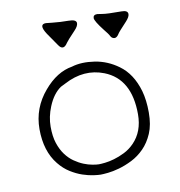

<svg xmlns="http://www.w3.org/2000/svg" viewBox="-78 -813 778 831"><g transform="rotate(-10 311.0 -397.5)"><path d="M120.1 -136.7Q71.3 -196.8 71.3 -293.9Q71.3 -386.7 132.8 -458.5Q189 -524.9 256.8 -536.1Q299.8 -549.3 357.9 -540.5Q413.6 -531.7 460.9 -497.1Q515.1 -458 538.1 -378.9Q549.8 -337.4 549.8 -283.2Q549.8 -229 533.7 -191.7Q517.6 -154.3 492.7 -129.2Q467.8 -104 438 -89.1Q408.2 -74.2 380.4 -66.4Q352.5 -58.6 330.6 -56.4Q308.6 -54.2 298.3 -54.2Q288.1 -54.2 266.6 -57.1Q245.1 -60.1 219.7 -68.6Q194.3 -77.1 168 -93.5Q141.6 -109.9 120.1 -136.7ZM456.5 -160.6Q502.4 -207.5 502.4 -283.7Q502.4 -439.5 390.6 -483.4Q305.2 -516.6 215.8 -469.2Q203.6 -462.9 194.3 -458.5Q159.7 -434.6 138.7 -383.3Q120.6 -339.4 120.6 -296.1Q120.6 -252.9 130.6 -222.9Q140.6 -192.9 156.5 -171.4Q172.4 -149.9 192.4 -136Q212.4 -122.1 232.4 -114Q252.4 -106 270.5 -102.8Q288.6 -99.6 298.3 -99.6Q308.1 -99.6 325.9 -101.6Q343.8 -103.5 366 -109.9Q388.2 -116.2 412.4 -128.2Q436.5 -140.1 456.5 -160.6ZM403.8 -741.2Q407.7 -741.2 426.3 -737.8Q444.8 -734.4 510.3 -734.4Q537.1 -734.4 537.1 -717.8Q537.1 -705.6 521 -688Q483.4 -647.9 480 -641.6Q466.3 -618.7 449.7 -629.4Q445.3 -632.3 442.6 -637.9Q439.9 -643.6 434.1 -651.4Q428.2 -659.2 420.4 -668.9Q385.7 -713.4 385.7 -726.6Q385.7 -741.2 403.8 -741.2ZM311 -717.8Q311 -704.6 294.4 -687.5Q257.8 -648.9 253.4 -641.6Q232.9 -609.4 213.4 -638.7L174.3 -695.3Q144.5 -741.2 178.2 -741.2L205.1 -738.3Q241.7 -734.4 276.4 -734.4Q311 -734.4 311 -717.8Z"/></g></svg>

Font: Snowburst One
Style: Regular
Weight: 400
Designer: Annet Stirling
Foundry: Annet Stirling
Version: Version 1.001